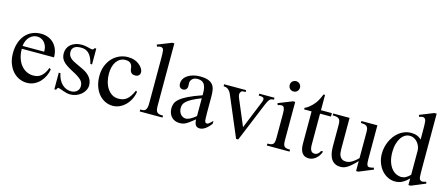

<svg xmlns="http://www.w3.org/2000/svg" viewBox="-47 -1233 4157 1785"><g transform="rotate(15 2031.5 -340.5)"><path d="M416 -163.6Q411.1 -130.9 396 -98.9Q380.9 -66.9 357.4 -41.7Q334 -16.6 302.2 -1Q270.5 14.6 231.9 14.6Q192.4 14.6 156.7 -1.7Q121.1 -18.1 94.5 -48.6Q67.9 -79.1 52.2 -122.3Q36.6 -165.5 36.6 -218.8Q36.6 -275.4 52 -320.3Q67.4 -365.2 95 -396.5Q122.6 -427.7 160.6 -444.3Q198.7 -460.9 244.1 -460.9Q281.2 -460.9 312.7 -448.5Q344.2 -436 367.2 -412.6Q390.1 -389.2 403.1 -355.5Q416 -321.8 416 -279.3H106Q106 -229.5 119.1 -189.9Q132.3 -150.4 154.8 -123Q177.2 -95.7 206.8 -81.3Q236.3 -66.9 269 -66.4Q291 -65.9 309.8 -71Q328.6 -76.2 344.7 -88.6Q360.8 -101.1 374.8 -121.8Q388.7 -142.6 400.4 -173.3ZM314 -306.6Q314 -343.8 303.2 -366.9Q292.5 -390.1 277.3 -403.3Q262.2 -416.5 245.6 -421.4Q229 -426.3 216.8 -426.3Q197.3 -426.3 178.5 -418.5Q159.7 -410.6 144.5 -395.5Q129.4 -380.4 119.1 -357.9Q108.9 -335.4 106 -306.6Z M798.8 -112.8Q798.8 -87.4 786.6 -64.2Q774.4 -41 753.9 -23.4Q733.4 -5.9 706.3 4.4Q679.2 14.6 649.4 14.6Q631.3 14.6 614.5 10.5Q597.7 6.3 582.3 1Q566.9 -4.4 553.5 -9.3Q540 -14.2 528.8 -15.6Q523.4 -15.6 519 -7.8Q514.6 0 511.7 6.3H495.6V-153.3H511.7Q518.1 -119.1 531.5 -93.5Q544.9 -67.9 563.2 -50.5Q581.5 -33.2 603.5 -24.4Q625.5 -15.6 649.4 -15.6Q667.5 -15.6 681.6 -21Q695.8 -26.4 705.6 -35.4Q715.3 -44.4 720.7 -56.4Q726.1 -68.4 726.1 -81.5Q726.6 -98.1 722.4 -112.1Q718.3 -126 706.1 -139.4Q693.8 -152.8 671.6 -167.7Q649.4 -182.6 612.8 -201.2Q577.1 -219.7 554 -235.8Q530.8 -252 517.3 -268.6Q503.9 -285.2 498.5 -302.7Q493.2 -320.3 493.2 -340.8Q493.2 -365.7 502.7 -387.5Q512.2 -409.2 530.8 -425.3Q549.3 -441.4 576.4 -450.7Q603.5 -460 638.7 -460Q653.8 -460 668.7 -457.3Q683.6 -454.6 696.8 -451.4Q710 -448.2 720.2 -445.6Q730.5 -442.9 736.3 -442.9Q743.2 -442.9 747.8 -445.6Q752.4 -448.2 758.3 -460H774.4V-307.6H758.3Q749.5 -343.8 737.3 -367.7Q725.1 -391.6 710 -405.8Q694.8 -419.9 676.5 -426Q658.2 -432.1 637.2 -432.1Q592.3 -432.1 571.5 -415.8Q550.8 -399.4 550.3 -373.5Q549.8 -360.4 552.5 -347.9Q555.2 -335.4 563.2 -324Q571.3 -312.5 585.7 -301.8Q600.1 -291 623.5 -280.3L695.8 -246.1Q746.6 -222.7 772.7 -189Q798.8 -155.3 798.8 -112.8Z M1244.6 -169.9Q1238.3 -129.4 1220.7 -95.5Q1203.1 -61.5 1178 -37.1Q1152.8 -12.7 1122.1 1Q1091.3 14.6 1058.1 14.6Q1018.6 14.6 983.9 -2.2Q949.2 -19 923.3 -50Q897.5 -81.1 882.6 -125Q867.7 -168.9 867.7 -223.1Q867.7 -276.4 884.8 -320.1Q901.9 -363.8 930.9 -394.8Q960 -425.8 998.8 -442.9Q1037.6 -460 1081.1 -460Q1147.9 -460 1189.9 -425.3Q1210.9 -408.2 1222.2 -390.1Q1233.4 -372.1 1233.4 -353.5Q1233.4 -336.4 1221.9 -324.2Q1210.4 -312 1187.5 -312Q1180.2 -312 1171.4 -313.5Q1162.6 -314.9 1154.5 -320.6Q1146.5 -326.2 1140.6 -337.6Q1134.8 -349.1 1133.3 -369.1Q1130.9 -395.5 1115 -411.9Q1099.1 -428.2 1065.4 -428.2Q1037.6 -428.2 1015.6 -415.8Q993.7 -403.3 978.5 -381.6Q963.4 -359.9 955.6 -330.1Q947.8 -300.3 947.8 -265.6Q947.8 -226.1 957.3 -189.5Q966.8 -152.8 985.4 -124.8Q1003.9 -96.7 1030.8 -80.1Q1057.6 -63.5 1092.8 -63.5Q1113.3 -63.5 1132.1 -68.1Q1150.9 -72.8 1168 -85.4Q1185.1 -98.1 1200.9 -120.4Q1216.8 -142.6 1231.4 -177.2Z M1315.9 0V-18.6Q1338.4 -18.6 1349.1 -21Q1359.9 -23.4 1367.7 -33.7Q1370.6 -37.6 1373 -42.7Q1375.5 -47.9 1377.4 -55.7Q1379.4 -63.5 1380.4 -74.5Q1381.3 -85.4 1381.3 -101.1V-506.8Q1381.3 -544.9 1380.6 -566.9Q1379.9 -588.9 1378.2 -600.6Q1376.5 -612.3 1374 -616.7Q1371.6 -621.1 1367.7 -624.5Q1363.3 -627.4 1358.4 -629.2Q1353.5 -630.9 1347.7 -630.9Q1341.8 -630.9 1334 -629.2Q1326.2 -627.4 1315.9 -623.5L1307.1 -641.1L1441.9 -694.8H1462.9V-101.1Q1462.9 -86.4 1463.6 -75.9Q1464.4 -65.4 1465.8 -57.9Q1467.3 -50.3 1469.7 -45.2Q1472.2 -40 1475.6 -35.6Q1479 -31.2 1483.4 -28.1Q1487.8 -24.9 1494.4 -22.7Q1501 -20.5 1511 -19.5Q1521 -18.6 1535.2 -18.6V0Z M2000.5 -64.5Q1945.3 8.3 1893.6 8.3Q1882.8 8.3 1873.3 4.9Q1863.8 1.5 1856.7 -6.8Q1849.6 -15.1 1845.5 -29.1Q1841.3 -43 1841.3 -64.5Q1812 -41.5 1792.7 -27.1Q1773.4 -12.7 1758.5 -4.9Q1743.7 2.9 1730.2 5.6Q1716.8 8.3 1699.2 8.3Q1675.3 8.3 1655.8 0.2Q1636.2 -7.8 1622.1 -22.7Q1607.9 -37.6 1600.1 -58.8Q1592.3 -80.1 1592.3 -106Q1592.3 -130.9 1601.3 -153.3Q1610.4 -175.8 1637.2 -198.5Q1664.1 -221.2 1712.9 -245.1Q1761.7 -269 1841.3 -296.4V-314.9Q1841.3 -347.2 1836.2 -369.1Q1831.1 -391.1 1820.8 -405Q1810.5 -418.9 1794.9 -425Q1779.3 -431.2 1757.8 -431.2Q1727.1 -431.2 1709.5 -415.3Q1691.9 -399.4 1690.4 -376.5L1691.4 -347.2Q1692.4 -326.2 1680.9 -313.7Q1669.4 -301.3 1650.9 -301.3Q1631.3 -301.3 1620.6 -313.7Q1609.9 -326.2 1609.9 -348.1Q1609.9 -374.5 1623.3 -395.3Q1636.7 -416 1659.4 -430.4Q1682.1 -444.8 1711.7 -452.4Q1741.2 -460 1773.4 -460Q1821.8 -460 1851.3 -449.5Q1880.9 -439 1897 -419.2Q1913.1 -399.4 1918.2 -371.1Q1923.3 -342.8 1923.3 -307.6V-155.3Q1923.3 -124 1924.3 -104Q1925.3 -84 1925.8 -77.1Q1928.2 -64 1933.1 -58.6Q1938 -53.2 1947.3 -53.2Q1951.7 -53.2 1955.6 -54.4Q1959.5 -55.7 1964.8 -59.6Q1970.2 -63.5 1978.5 -71.3Q1986.8 -79.1 2000.5 -92.8ZM1841.3 -267.6Q1784.7 -245.6 1751.7 -227.3Q1718.8 -209 1701.7 -192.4Q1684.6 -175.8 1679.9 -160.4Q1675.3 -145 1675.3 -128.9Q1675.3 -111.3 1680.7 -96.7Q1686 -82 1695.1 -71Q1704.1 -60.1 1716.6 -53.7Q1729 -47.4 1743.2 -46.9Q1762.2 -45.9 1786.4 -58.6Q1810.5 -71.3 1841.3 -96.2Z M2493.2 -429.2Q2480 -428.2 2471.4 -426Q2462.9 -423.8 2456.5 -419.4Q2448.2 -411.1 2440.9 -399.4Q2433.6 -387.7 2426.3 -370.1L2267.6 14.6H2247.1L2086.4 -364.7Q2081.5 -377 2076.7 -385.7Q2071.8 -394.5 2066.4 -400.9Q2061 -407.2 2055.2 -412.1Q2049.3 -417 2042.5 -421.4Q2038.1 -423.8 2029.8 -425.3Q2021.5 -426.8 2008.3 -429.2V-447.3H2220.2V-429.2H2206.1Q2196.8 -429.2 2189 -427.5Q2181.2 -425.8 2177.2 -420.4Q2167.5 -410.2 2166.7 -394.5Q2166 -378.9 2177.2 -354.5L2281.2 -107.4L2385.7 -364.7Q2394.5 -385.3 2397 -397.5Q2399.4 -409.7 2394 -418Q2392.6 -419.9 2389.9 -421.9Q2387.2 -423.8 2382.1 -425.5Q2377 -427.2 2368.4 -428.2Q2359.9 -429.2 2346.2 -429.2V-447.3H2493.2Z M2697.8 -599.6Q2697.8 -578.6 2683.8 -564Q2669.9 -549.3 2648.4 -549.3Q2627 -549.3 2612.8 -563.5Q2598.6 -577.6 2598.6 -599.6Q2598.6 -610.4 2602.5 -619.4Q2606.4 -628.4 2613.3 -634.8Q2620.1 -641.1 2629.2 -644.8Q2638.2 -648.4 2648.4 -648.4Q2658.7 -648.4 2667.7 -644.5Q2676.8 -640.6 2683.3 -634Q2689.9 -627.4 2693.8 -618.7Q2697.8 -609.9 2697.8 -599.6ZM2539.1 0V-18.6Q2560.1 -18.6 2573.5 -21.5Q2586.9 -24.4 2594.5 -32.5Q2602.1 -40.5 2604.7 -54.9Q2607.4 -69.3 2607.4 -91.8V-331.1Q2607.4 -363.3 2600.3 -379.9Q2593.3 -396.5 2573.7 -396.5Q2566.9 -396.5 2558.6 -394.5Q2550.3 -392.6 2539.1 -388.7L2532.7 -406.2L2668 -460H2689V-91.8Q2689 -69.3 2691.9 -54.9Q2694.8 -40.5 2702.4 -32.5Q2710 -24.4 2723.4 -21.5Q2736.8 -18.6 2757.8 -18.6V0Z M3059.1 -81.5Q3051.3 -56.6 3038.1 -38.6Q3024.9 -20.5 3009.8 -8.8Q2994.6 2.9 2978.3 8.8Q2961.9 14.6 2947.3 14.6Q2931.2 14.6 2915.5 10.3Q2899.9 5.9 2887.2 -7.1Q2874.5 -20 2866.7 -43.2Q2858.9 -66.4 2858.9 -104V-414.1H2787.1V-429.2Q2807.1 -436.5 2829.3 -454.8Q2851.6 -473.1 2870.6 -495.6Q2877.4 -503.9 2882.8 -511.2Q2888.2 -518.6 2894.5 -529.1Q2900.9 -539.6 2908.2 -555.2Q2915.5 -570.8 2925.8 -594.7H2940.4V-447.3H3045.4V-414.1H2940.4V-115.7Q2940.4 -93.8 2943.8 -79.6Q2947.3 -65.4 2953.4 -57.1Q2959.5 -48.8 2967.5 -45.4Q2975.6 -42 2984.9 -41.5Q3002.9 -40.5 3016.8 -51.5Q3030.8 -62.5 3039.6 -81.5Z M3423.8 14.6H3401.9V-81.1Q3373.5 -51.3 3352.3 -32.7Q3331.1 -14.2 3313.7 -3.7Q3296.4 6.8 3281.2 10.7Q3266.1 14.6 3250 14.6Q3224.1 14.6 3205.3 6.6Q3186.5 -1.5 3173.6 -14.9Q3160.6 -28.3 3152.8 -45.9Q3145 -63.5 3140.9 -82.8Q3136.7 -102.1 3135.5 -122.1Q3134.3 -142.1 3134.3 -159.7V-359.9Q3134.3 -381.8 3130.4 -395.5Q3126.5 -409.2 3117.4 -416.5Q3108.4 -423.8 3093.8 -426.5Q3079.1 -429.2 3058.1 -429.2V-447.3H3215.8V-147.9Q3215.8 -128.9 3218.3 -110.6Q3220.7 -92.3 3228.8 -77.9Q3236.8 -63.5 3251.5 -54.7Q3266.1 -45.9 3290 -45.9Q3299.8 -45.9 3311.3 -48.8Q3322.8 -51.8 3336.7 -59.1Q3350.6 -66.4 3366.7 -78.6Q3382.8 -90.8 3401.9 -109.4V-363.8Q3401.9 -384.3 3397.7 -396.7Q3393.6 -409.2 3384.8 -416.3Q3376 -423.3 3362.3 -426Q3348.6 -428.7 3329.6 -429.2V-447.3H3483.4V-118.7Q3483.4 -98.6 3485.1 -85.7Q3486.8 -72.8 3490.5 -64.9Q3494.1 -57.1 3500 -54.2Q3505.9 -51.3 3513.7 -51.3Q3520.5 -51.3 3531.2 -53Q3542 -54.7 3552.7 -58.6L3559.6 -41.5Z M3927.7 14.6H3905.8V-49.8Q3876 -18.6 3845.2 -2Q3814.5 14.6 3775.4 14.6Q3738.3 14.6 3704.8 -2Q3671.4 -18.6 3646.2 -47.9Q3621.1 -77.1 3606.2 -117.4Q3591.3 -157.7 3591.3 -205.1Q3591.3 -233.9 3597.7 -264.2Q3604 -294.4 3616.7 -322.8Q3629.4 -351.1 3647.9 -376.2Q3666.5 -401.4 3690.4 -420.2Q3714.4 -439 3744.1 -450Q3773.9 -460.9 3808.6 -460.9Q3837.9 -460.9 3862.1 -451.9Q3886.2 -442.9 3905.8 -423.3V-506.3Q3905.8 -543.5 3905 -564.9Q3904.3 -586.4 3902.6 -598.4Q3900.9 -610.4 3897.9 -615.2Q3895 -620.1 3890.6 -624.5Q3882.3 -632.8 3869.9 -631.6Q3857.4 -630.4 3837.9 -623.5L3831.1 -641.1L3965.3 -694.8H3987.8V-177.2Q3987.8 -141.1 3988.3 -119.4Q3988.8 -97.7 3990.2 -85Q3991.7 -72.3 3994.6 -66.4Q3997.6 -60.5 4002.9 -56.6Q4011.7 -49.3 4024.7 -50.3Q4037.6 -51.3 4057.1 -58.6L4063 -41.5ZM3905.8 -315.9Q3905.8 -334.5 3898.7 -354.5Q3891.6 -374.5 3878.4 -391.4Q3865.2 -408.2 3846.2 -419.4Q3827.1 -430.7 3802.7 -431.2Q3777.8 -432.1 3755.9 -419.2Q3733.9 -406.2 3717.5 -381.8Q3701.2 -357.4 3691.4 -322.3Q3681.6 -287.1 3681.6 -244.1Q3681.6 -189.9 3694.3 -151.4Q3707 -112.8 3727.1 -88.4Q3747.1 -64 3771.5 -52.5Q3795.9 -41 3819.3 -40.5Q3842.8 -40.5 3863.8 -51.5Q3884.8 -62.5 3905.8 -84.5Z"/></g></svg>

Font: Doulos SIL APac
Style: Regular
Weight: 400
Designer: Walt Agee, Victor Gaultney, Peter Martin, Debbi Hosken, Becca Hirsbrunner
Foundry: SIL International
Version: Version 5.000